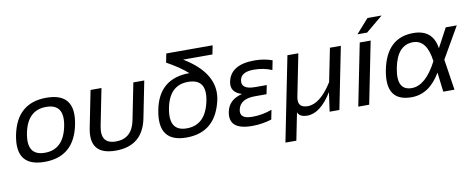

<svg xmlns="http://www.w3.org/2000/svg" viewBox="-72 -1038 3871 1564"><g transform="rotate(-10 1864.0 -256.0)"><path d="M238.3 -73.2Q392.1 -73.2 429.2 -258.3Q465.3 -439.5 311.5 -439.5Q157.7 -439.5 121.6 -258.3Q84.5 -73.2 238.3 -73.2ZM30.8 -256.3Q82 -512.7 326.2 -512.7Q570.3 -512.7 519 -256.3Q467.8 -0.5 223.6 -0.5Q-19.5 -0.5 30.8 -256.3Z M631.8 -209 692.4 -512.7H782.7L722.2 -209Q692.9 -63.5 824.7 -63.5Q956.5 -63.5 985.8 -209L1046.4 -512.7H1136.7L1076.2 -209Q1032.2 9.8 810.1 9.8Q587.9 9.8 631.8 -209Z M1396 4.9Q1155.3 4.9 1208 -258.8Q1257.8 -507.8 1509.3 -507.8Q1440.9 -567.9 1336.9 -625L1351.6 -698.2H1734.9L1720.2 -625H1477.5Q1732.4 -471.2 1697.3 -263.7Q1643.6 4.9 1396 4.9ZM1606.4 -261.7Q1642.1 -439.5 1484.9 -439.5Q1332.5 -439.5 1296.4 -258.8Q1258.3 -68.4 1411.1 -68.4Q1567.9 -68.4 1606.4 -261.7Z M2179.2 -415Q2111.8 -444.3 2028.8 -444.3Q1926.3 -444.3 1913.6 -379.9Q1897.9 -302.7 2017.6 -302.7H2112.8L2098.1 -229.5H2001.5Q1878.4 -229.5 1860.8 -141.6Q1846.2 -68.4 1953.6 -68.4Q2036.6 -68.4 2115.7 -97.7L2100.1 -19.5Q2022 4.9 1939 4.9Q1741.2 4.9 1770.5 -141.6Q1790 -239.3 1901.9 -266.1Q1806.2 -294.9 1823.2 -379.9Q1850.6 -517.6 2048.3 -517.6Q2126.5 -517.6 2194.8 -493.2Z M2316.9 -41.5 2271.5 185.5H2181.2L2320.8 -512.7H2411.1L2341.8 -165Q2323.7 -75.2 2413.1 -75.2Q2515.1 -75.2 2617.2 -237.8L2672.4 -512.7H2762.7L2660.2 0H2579.6L2601.6 -158.2Q2504.4 0 2395.5 0Q2332 0 2316.9 -41.5Z M3009.3 -512.7 2906.7 0H2816.4L2918.9 -512.7ZM3015.6 -698.2H3132.3L2992.2 -581.5H2912.1Z M3089.8 -256.3Q3141.1 -512.7 3360.8 -512.7Q3522.5 -512.7 3545.9 -354.5L3630.4 -512.7H3721.7L3573.2 -254.9L3612.3 0H3519.5L3500 -161.1Q3406.2 0 3258.3 0Q3039.6 0 3089.8 -256.3ZM3272.9 -73.2Q3387.7 -73.2 3483.4 -258.3Q3460.9 -439.5 3346.2 -439.5Q3216.8 -439.5 3180.7 -258.3Q3143.6 -73.2 3272.9 -73.2Z"/></g></svg>

Font: Sansation
Style: Italic
Weight: 400
Designer: Bernd Montag
Version: Version 1.301